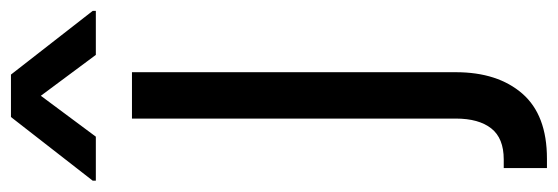

<svg xmlns="http://www.w3.org/2000/svg" viewBox="-387 -453 1009 347"><g transform="rotate(-90 117.5 -279.5)"><path d="M76.7 -545.5H160.5V39.8Q160.5 115.4 121.8 160Q83.1 204.5 4.3 204.5H-12.8V126.4H2.8Q41.2 126.4 58.9 103.9Q76.7 81.3 76.7 39.8ZM191.8 -610.8 117.9 -710.2 44 -610.8H-35.5V-616.5L79.5 -764.2H156.2L271.3 -616.5V-610.8Z"/></g></svg>

Font: Inter Alia
Style: Regular
Weight: 400
Designer: Rasmus Andersson (Latin, Greek, Cyrillic etc.) and Evan from Shavian.info (Shavian, old style figures)
Foundry: Shavian.info
Version: Version 0.001;git-37ab20767